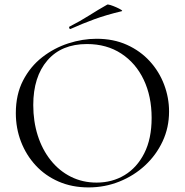

<svg xmlns="http://www.w3.org/2000/svg" viewBox="-20 -805 806 837"><path d="M366 12Q294 12 235.5 -13.5Q177 -39 135.5 -84Q94 -129 71.5 -187.5Q49 -246 49 -312Q49 -393 80.5 -454Q112 -515 164 -555.5Q216 -596 278 -616Q340 -636 401 -636Q475 -636 533.5 -609.5Q592 -583 633 -538Q674 -493 695.5 -436Q717 -379 717 -319Q717 -249 689 -189Q661 -129 612.5 -84Q564 -39 500.5 -13.5Q437 12 366 12ZM401 -9Q469 -9 523 -41.5Q577 -74 609 -137Q641 -200 641 -291Q641 -385 606.5 -457.5Q572 -530 508.5 -571.5Q445 -613 359 -613Q248 -613 186.5 -541.5Q125 -470 125 -347Q125 -276 144.5 -214.5Q164 -153 201 -106.5Q238 -60 289 -34.5Q340 -9 401 -9ZM288 -679Q284 -677 282 -682.5Q280 -688 283 -689Q330 -713 368.5 -737.5Q407 -762 446 -784Q449 -787 461.5 -783Q474 -779 487.5 -773Q501 -767 508.5 -762Q516 -757 510 -756Q443 -740 391 -721Q339 -702 288 -679Z"/></svg>

Font: Cormorant Light
Style: Regular
Weight: 400
Version: Version 4.000